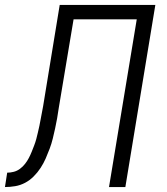

<svg xmlns="http://www.w3.org/2000/svg" viewBox="-53 -755 673 775"><path d="M-33 0 -24 -58Q-11 -58 2.5 -61.5Q16 -65 27.5 -73.5Q39 -82 48 -93.5Q57 -105 63.5 -117.5Q70 -130 75 -142.5Q80 -155 85 -168Q90 -181 93.5 -194Q97 -207 100 -220.5Q103 -234 106 -247Q109 -260 111 -273Q113 -286 116 -299.5Q119 -313 121 -326L188 -735H574L453 0H387L499 -677H244L184 -318Q181 -297 177.5 -277Q174 -257 169.5 -236.5Q165 -216 160 -195.5Q155 -175 147.5 -155Q140 -135 131.5 -115.5Q123 -96 111 -77.5Q99 -59 83 -43Q67 -27 48 -17Q29 -7 8 -3.5Q-13 0 -33 0Z"/></svg>

Font: Iosevka Aile Light
Style: Italic
Weight: 300
Italic angle: -9°
Designer: Belleve Invis
Foundry: Belleve Invis
Version: Version 31.1.0; ttfautohint (v1.8.4)